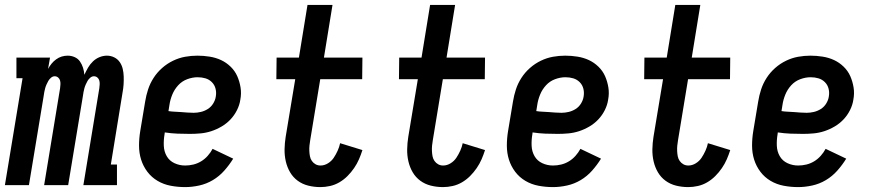

<svg xmlns="http://www.w3.org/2000/svg" viewBox="-35 -755 3555 783"><path d="M-15 0 57 -436H32V-520H169L161 -474Q167 -485 175 -495Q183 -505 194 -513Q205 -521 217 -524.5Q229 -528 241 -528Q256 -528 269.5 -522Q283 -516 291 -504.5Q299 -493 303.5 -479Q308 -465 309 -450Q316 -465 324 -479Q332 -493 344 -504.5Q356 -516 371 -522Q386 -528 401 -528Q417 -528 431 -521Q445 -514 453.5 -501.5Q462 -489 465.5 -474Q469 -459 469.5 -443Q470 -427 469 -411Q468 -395 465 -379L417 -84H442V0H305L370 -395Q371 -403 371.5 -411Q372 -419 370 -426.5Q368 -434 362 -439Q356 -444 348 -444Q340 -444 333 -438Q326 -432 322 -425Q318 -418 314.5 -410Q311 -402 309 -394.5Q307 -387 305.5 -379Q304 -371 303 -363L243 0H145L210 -395Q211 -403 211.5 -411Q212 -419 210 -426.5Q208 -434 202 -439Q196 -444 188 -444Q180 -444 173 -438Q166 -432 162 -425Q158 -418 154.5 -410Q151 -402 149 -394.5Q147 -387 145.5 -379Q144 -371 143 -363L83 0Z M720 8Q690 8 661 2.5Q632 -3 607.5 -17.5Q583 -32 566 -54.5Q549 -77 540.5 -104Q532 -131 532 -161Q532 -191 537 -221L557 -341Q561 -366 569 -390.5Q577 -415 591.5 -437.5Q606 -460 626.5 -478Q647 -496 671 -507.5Q695 -519 720 -523.5Q745 -528 770 -528Q795 -528 820 -524Q845 -520 866.5 -510Q888 -500 905.5 -483Q923 -466 932.5 -444.5Q942 -423 946 -398.5Q950 -374 945 -348Q942 -327 931.5 -306Q921 -285 905 -268Q889 -251 868.5 -239Q848 -227 826.5 -220Q805 -213 783 -211Q761 -209 740 -209Q714 -209 688.5 -210Q663 -211 637 -215L636 -207Q632 -184 633 -160.5Q634 -137 645 -118Q656 -99 676.5 -89.5Q697 -80 720 -80Q737 -80 753.5 -84Q770 -88 785 -97Q800 -106 812 -119.5Q824 -133 832 -148L916 -108Q900 -82 879.5 -59Q859 -36 833 -20.5Q807 -5 777.5 1.5Q748 8 720 8ZM755 -295Q769 -295 784 -298.5Q799 -302 812.5 -310.5Q826 -319 834.5 -333Q843 -347 845 -361Q848 -378 844 -393.5Q840 -409 829 -420Q818 -431 803 -435.5Q788 -440 771 -440Q750 -440 728.5 -432Q707 -424 691.5 -407Q676 -390 667.5 -369Q659 -348 656 -327L652 -302Q664 -300 677 -299.5Q690 -299 703 -298Q716 -297 729 -296Q742 -295 755 -295Z M1272 8Q1246 8 1222 2Q1198 -4 1179 -18Q1160 -32 1148 -52.5Q1136 -73 1130.5 -97Q1125 -121 1125.5 -146.5Q1126 -172 1130 -197L1169 -432H1092L1093 -520H1184L1219 -735H1321L1286 -520H1443L1442 -432H1271L1230 -183Q1228 -172 1227 -161Q1226 -150 1226.5 -139Q1227 -128 1229 -117.5Q1231 -107 1237 -98.5Q1243 -90 1252 -85Q1261 -80 1272 -80Q1288 -80 1302.5 -89Q1317 -98 1326 -111.5Q1335 -125 1342 -140.5Q1349 -156 1352 -171L1443 -143Q1437 -124 1429 -105.5Q1421 -87 1409 -69.5Q1397 -52 1382 -37Q1367 -22 1349 -11.5Q1331 -1 1311 3.5Q1291 8 1272 8Z M1772 8Q1746 8 1722 2Q1698 -4 1679 -18Q1660 -32 1648 -52.5Q1636 -73 1630.5 -97Q1625 -121 1625.5 -146.5Q1626 -172 1630 -197L1669 -432H1592L1593 -520H1684L1719 -735H1821L1786 -520H1943L1942 -432H1771L1730 -183Q1728 -172 1727 -161Q1726 -150 1726.5 -139Q1727 -128 1729 -117.5Q1731 -107 1737 -98.5Q1743 -90 1752 -85Q1761 -80 1772 -80Q1788 -80 1802.5 -89Q1817 -98 1826 -111.5Q1835 -125 1842 -140.5Q1849 -156 1852 -171L1943 -143Q1937 -124 1929 -105.5Q1921 -87 1909 -69.5Q1897 -52 1882 -37Q1867 -22 1849 -11.5Q1831 -1 1811 3.5Q1791 8 1772 8Z M2220 8Q2190 8 2161 2.5Q2132 -3 2107.5 -17.5Q2083 -32 2066 -54.5Q2049 -77 2040.5 -104Q2032 -131 2032 -161Q2032 -191 2037 -221L2057 -341Q2061 -366 2069 -390.5Q2077 -415 2091.5 -437.5Q2106 -460 2126.5 -478Q2147 -496 2171 -507.5Q2195 -519 2220 -523.5Q2245 -528 2270 -528Q2295 -528 2320 -524Q2345 -520 2366.5 -510Q2388 -500 2405.5 -483Q2423 -466 2432.5 -444.5Q2442 -423 2446 -398.5Q2450 -374 2445 -348Q2442 -327 2431.5 -306Q2421 -285 2405 -268Q2389 -251 2368.5 -239Q2348 -227 2326.5 -220Q2305 -213 2283 -211Q2261 -209 2240 -209Q2214 -209 2188.5 -210Q2163 -211 2137 -215L2136 -207Q2132 -184 2133 -160.5Q2134 -137 2145 -118Q2156 -99 2176.5 -89.5Q2197 -80 2220 -80Q2237 -80 2253.5 -84Q2270 -88 2285 -97Q2300 -106 2312 -119.5Q2324 -133 2332 -148L2416 -108Q2400 -82 2379.5 -59Q2359 -36 2333 -20.5Q2307 -5 2277.5 1.5Q2248 8 2220 8ZM2255 -295Q2269 -295 2284 -298.5Q2299 -302 2312.5 -310.5Q2326 -319 2334.5 -333Q2343 -347 2345 -361Q2348 -378 2344 -393.5Q2340 -409 2329 -420Q2318 -431 2303 -435.5Q2288 -440 2271 -440Q2250 -440 2228.5 -432Q2207 -424 2191.5 -407Q2176 -390 2167.5 -369Q2159 -348 2156 -327L2152 -302Q2164 -300 2177 -299.5Q2190 -299 2203 -298Q2216 -297 2229 -296Q2242 -295 2255 -295Z M2772 8Q2746 8 2722 2Q2698 -4 2679 -18Q2660 -32 2648 -52.5Q2636 -73 2630.5 -97Q2625 -121 2625.5 -146.5Q2626 -172 2630 -197L2669 -432H2592L2593 -520H2684L2719 -735H2821L2786 -520H2943L2942 -432H2771L2730 -183Q2728 -172 2727 -161Q2726 -150 2726.5 -139Q2727 -128 2729 -117.5Q2731 -107 2737 -98.5Q2743 -90 2752 -85Q2761 -80 2772 -80Q2788 -80 2802.5 -89Q2817 -98 2826 -111.5Q2835 -125 2842 -140.5Q2849 -156 2852 -171L2943 -143Q2937 -124 2929 -105.5Q2921 -87 2909 -69.5Q2897 -52 2882 -37Q2867 -22 2849 -11.5Q2831 -1 2811 3.5Q2791 8 2772 8Z M3220 8Q3190 8 3161 2.5Q3132 -3 3107.5 -17.5Q3083 -32 3066 -54.5Q3049 -77 3040.5 -104Q3032 -131 3032 -161Q3032 -191 3037 -221L3057 -341Q3061 -366 3069 -390.5Q3077 -415 3091.5 -437.5Q3106 -460 3126.5 -478Q3147 -496 3171 -507.5Q3195 -519 3220 -523.5Q3245 -528 3270 -528Q3295 -528 3320 -524Q3345 -520 3366.5 -510Q3388 -500 3405.5 -483Q3423 -466 3432.5 -444.5Q3442 -423 3446 -398.5Q3450 -374 3445 -348Q3442 -327 3431.5 -306Q3421 -285 3405 -268Q3389 -251 3368.5 -239Q3348 -227 3326.5 -220Q3305 -213 3283 -211Q3261 -209 3240 -209Q3214 -209 3188.5 -210Q3163 -211 3137 -215L3136 -207Q3132 -184 3133 -160.5Q3134 -137 3145 -118Q3156 -99 3176.5 -89.5Q3197 -80 3220 -80Q3237 -80 3253.5 -84Q3270 -88 3285 -97Q3300 -106 3312 -119.5Q3324 -133 3332 -148L3416 -108Q3400 -82 3379.5 -59Q3359 -36 3333 -20.5Q3307 -5 3277.5 1.5Q3248 8 3220 8ZM3255 -295Q3269 -295 3284 -298.5Q3299 -302 3312.5 -310.5Q3326 -319 3334.5 -333Q3343 -347 3345 -361Q3348 -378 3344 -393.5Q3340 -409 3329 -420Q3318 -431 3303 -435.5Q3288 -440 3271 -440Q3250 -440 3228.5 -432Q3207 -424 3191.5 -407Q3176 -390 3167.5 -369Q3159 -348 3156 -327L3152 -302Q3164 -300 3177 -299.5Q3190 -299 3203 -298Q3216 -297 3229 -296Q3242 -295 3255 -295Z"/></svg>

Font: Iosevka Curly Slab Semibold
Style: Italic
Weight: 600
Italic angle: -9°
Monospace: yes
Designer: Belleve Invis
Foundry: Belleve Invis
Version: Version 22.1.2; ttfautohint (v1.8.4)